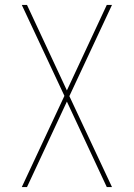

<svg xmlns="http://www.w3.org/2000/svg" viewBox="-20 -755 540 775"><path d="M68 0 240 -368 68 -735H89L250 -390L411 -735H432L260 -367L432 0H411L250 -345L89 0Z"/></svg>

Font: Iosevka SS18 Thin
Style: Regular
Weight: 100
Monospace: yes
Designer: Belleve Invis
Foundry: Belleve Invis
Version: Version 25.1.1; ttfautohint (v1.8.4)